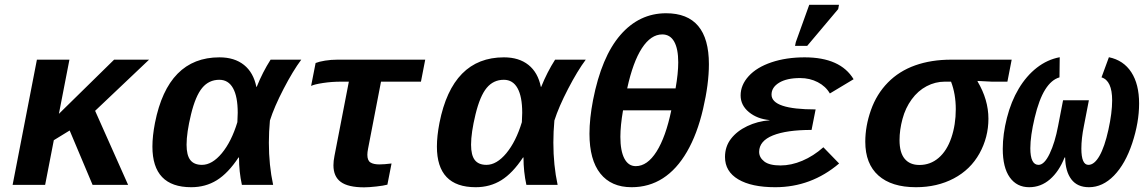

<svg xmlns="http://www.w3.org/2000/svg" viewBox="-20 -780 4841 810"><path d="M370.6 0 273.9 -229.5 207 -188.5 170.4 0H33.2L135.7 -528.3H272.9L228.5 -299.8L461.4 -528.3H608.9L381.3 -312.5L520.5 0Z M986.3 -115.7Q942.4 -49.3 894.8 -19.8Q847.2 9.8 786.6 9.8Q623 9.8 623 -161.6Q623 -206.1 633.8 -261.7Q688.5 -538.1 905.8 -538.1Q969.2 -538.1 1009.3 -506.1Q1049.3 -474.1 1061.5 -413.6H1063Q1087.9 -475.6 1121.6 -528.3H1251Q1216.3 -481.9 1176.5 -405.3Q1136.7 -328.6 1118.7 -271.5Q1114.3 -224.1 1114.3 -178.2Q1114.3 -83 1132.3 0H1000.5Q988.3 -55.7 988.3 -115.7ZM767.1 -169.4Q767.1 -125 783 -104.7Q798.8 -84.5 832 -84.5Q875 -84.5 915.8 -133.5Q956.5 -182.6 981.4 -264.6L982.9 -304.2Q982.9 -372.6 963.1 -408Q943.4 -443.4 905.3 -443.4Q861.3 -443.4 833 -409.2Q804.7 -375 785.9 -297.6Q767.1 -220.2 767.1 -169.4Z M1418.9 -435.5Q1379.4 -435.5 1342.8 -429.9Q1306.2 -424.3 1292.5 -417.5L1311.5 -514.2Q1325.7 -520 1351.3 -524.2Q1377 -528.3 1403.3 -528.3H1773.9L1755.9 -435.5H1587.4L1532.7 -152.3Q1529.8 -137.7 1529.8 -127Q1529.8 -103 1542.7 -94.7Q1555.7 -86.4 1580.6 -86.4Q1600.6 -86.4 1631.8 -90.3L1614.3 -1Q1598.6 3.4 1567.4 6.8Q1536.1 10.3 1516.1 10.3Q1448.7 10.3 1417.7 -12.5Q1386.7 -35.2 1386.7 -83Q1386.7 -100.6 1391.1 -122.6L1451.7 -435.5Z M2186.5 -115.7Q2142.6 -49.3 2095 -19.8Q2047.4 9.8 1986.8 9.8Q1823.2 9.8 1823.2 -161.6Q1823.2 -206.1 1834 -261.7Q1888.7 -538.1 2106 -538.1Q2169.4 -538.1 2209.5 -506.1Q2249.5 -474.1 2261.7 -413.6H2263.2Q2288.1 -475.6 2321.8 -528.3H2451.2Q2416.5 -481.9 2376.7 -405.3Q2336.9 -328.6 2318.8 -271.5Q2314.5 -224.1 2314.5 -178.2Q2314.5 -83 2332.5 0H2200.7Q2188.5 -55.7 2188.5 -115.7ZM1967.3 -169.4Q1967.3 -125 1983.2 -104.7Q1999 -84.5 2032.2 -84.5Q2075.2 -84.5 2116 -133.5Q2156.7 -182.6 2181.6 -264.6L2183.1 -304.2Q2183.1 -372.6 2163.3 -408Q2143.6 -443.4 2105.5 -443.4Q2061.5 -443.4 2033.2 -409.2Q2004.9 -375 1986.1 -297.6Q1967.3 -220.2 1967.3 -169.4Z M2644.5 9.8Q2558.6 9.8 2512.7 -47.9Q2466.8 -105.5 2466.8 -215.8Q2466.8 -279.3 2481.9 -357.9Q2517.6 -540.5 2597.2 -632.3Q2676.8 -724.1 2790 -724.1Q2970.7 -724.1 2970.7 -509.3Q2970.7 -425.8 2946 -320.1Q2921.4 -214.4 2878.2 -139.9Q2835 -65.4 2776.4 -27.8Q2717.8 9.8 2644.5 9.8ZM2662.1 -79.1Q2710.9 -79.1 2749.8 -140.6Q2788.6 -202.1 2812 -314.5H2608.4Q2597.2 -250 2597.2 -202.6Q2597.2 -143.6 2614 -111.3Q2630.9 -79.1 2662.1 -79.1ZM2773.9 -634.8Q2726.1 -634.8 2688.2 -576.9Q2650.4 -519 2626 -407.2H2830.1Q2841.3 -470.7 2841.3 -517.1Q2841.3 -574.2 2824.2 -604.5Q2807.1 -634.8 2773.9 -634.8Z M3272.9 -82Q3317.9 -82 3364.7 -101.8Q3411.6 -121.6 3453.6 -158.7L3520 -90.3Q3402.3 9.8 3250.5 9.8Q3150.4 9.8 3094.5 -23.4Q3038.6 -56.6 3038.6 -117.7Q3038.6 -161.6 3063.7 -194.3Q3088.9 -227.1 3132.3 -247.8Q3175.8 -268.6 3226.1 -272.5L3226.6 -273.4Q3174.3 -278.3 3139.4 -307.1Q3104.5 -335.9 3104.5 -377.4Q3104.5 -421.4 3138.4 -458.7Q3172.4 -496.1 3234.6 -517.1Q3296.9 -538.1 3374.5 -538.1Q3525.4 -538.1 3581.1 -445.8L3481 -385.7Q3463.4 -416 3429.9 -433.3Q3396.5 -450.7 3355.5 -450.7Q3299.3 -450.7 3267.1 -431.2Q3234.9 -411.6 3234.9 -380.9Q3234.9 -318.4 3420.9 -318.4L3403.8 -231.9Q3298.3 -231.9 3240.7 -208.7Q3183.1 -185.5 3182.6 -139.6Q3182.6 -115.7 3204.1 -98.9Q3225.6 -82 3272.9 -82ZM3334 -586.4 3337.4 -602.5 3394 -759.8H3519.5L3516.1 -741.7L3385.3 -586.4Z M3844.2 9.8Q3741.2 9.8 3685.8 -39.6Q3630.4 -88.9 3630.4 -182.1Q3630.4 -248 3654.3 -315.7Q3678.2 -383.3 3725.6 -431.6Q3772.9 -480 3840.8 -504.2Q3908.7 -528.3 3993.2 -528.3H4248L4230 -435.5H4164.1L4104.5 -438.5L4104 -436.5Q4149.9 -359.4 4149.9 -279.3Q4149.9 -200.7 4112.1 -132.6Q4074.2 -64.5 4003.9 -27.3Q3933.6 9.8 3844.2 9.8ZM4012.2 -319.3Q4012.2 -383.3 3992.2 -435.5H3965.8Q3925.8 -435.5 3889.2 -416.3Q3852.5 -397 3826.2 -360.8Q3799.8 -324.7 3787.4 -278.3Q3774.9 -231.9 3774.9 -189Q3774.9 -136.2 3796.6 -110.1Q3818.4 -84 3858.9 -84Q3904.8 -84 3939.7 -113.8Q3974.6 -143.6 3993.4 -198.7Q4012.2 -253.9 4012.2 -319.3Z M4574.2 9.8Q4524.9 9.8 4499.8 -23.4Q4474.6 -56.6 4473.6 -115.7H4471.2Q4447.8 -56.6 4409.4 -23.4Q4371.1 9.8 4321.8 9.8Q4269.5 9.8 4240 -31.7Q4210.4 -73.2 4210.4 -151.9Q4210.4 -213.9 4228 -283Q4245.6 -352.1 4277.8 -406Q4310.1 -460 4354.2 -494.4Q4398.4 -528.8 4450.7 -538.6L4449.7 -453.6Q4415.5 -443.8 4389.4 -402.1Q4363.3 -360.4 4345 -283.2Q4326.7 -206.1 4326.7 -154.8Q4326.7 -84.5 4361.3 -84.5Q4385.7 -84.5 4408.2 -131.6Q4430.7 -178.7 4443.8 -248.5L4464.8 -356.9H4573.7L4552.7 -248.5Q4542 -195.8 4542 -153.3Q4542 -84.5 4571.8 -84.5Q4596.7 -84.5 4618.4 -122.3Q4640.1 -160.2 4656 -232.2Q4671.9 -304.2 4671.9 -356.4Q4671.9 -439.9 4627 -453.6L4658.2 -538.6Q4719.7 -525.9 4752.7 -475.3Q4785.6 -424.8 4785.6 -343.3Q4785.6 -263.7 4756.6 -176Q4727.5 -88.4 4679.7 -39.3Q4631.8 9.8 4574.2 9.8Z"/></svg>

Font: Cousine
Style: Bold Italic
Weight: 700
Italic angle: -12°
Monospace: yes
Designer: Steve Matteson
Foundry: Ascender Corporation
Version: Version 1.20